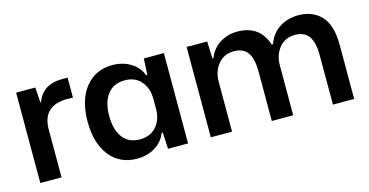

<svg xmlns="http://www.w3.org/2000/svg" viewBox="-62 -812 2097 1092"><g transform="rotate(-15 986.5 -266.5)"><path d="M67 0V-532H180L186 -443H190Q224 -539 341 -539H372V-421L339 -422Q198 -422 192 -291V0Z M635 9Q536 9 476.5 -64.5Q417 -138 417 -266Q417 -395 476.5 -468.5Q536 -542 635 -542Q697 -542 743.5 -513Q790 -484 807 -436H814L819 -532H937V0H819L814 -97H807Q790 -49 743.5 -20Q697 9 635 9ZM679 -93Q742 -93 777 -134Q812 -175 812 -238V-295Q812 -359 777 -399.5Q742 -440 682 -440Q615 -440 579.5 -394Q544 -348 544 -266Q544 -185 579 -139Q614 -93 679 -93Z M1071 0V-532H1192L1196 -431H1202Q1222 -484 1268 -513Q1314 -542 1371 -542Q1503 -542 1542 -420H1550Q1570 -479 1618.5 -510.5Q1667 -542 1731 -542Q1815 -542 1865 -488Q1915 -434 1915 -319V0H1790V-292Q1790 -367 1764 -403Q1738 -439 1683 -439Q1625 -439 1590.5 -397Q1556 -355 1556 -293V0H1430V-292Q1430 -367 1404.5 -403Q1379 -439 1324 -439Q1265 -439 1230.5 -397Q1196 -355 1196 -293V0Z"/></g></svg>

Font: Mona Sans SemiBold
Style: Regular
Weight: 600
Designer: Deni Anggara
Foundry: GitHub
Version: Version 2.000;Glyphs 3.2.3 (3260)